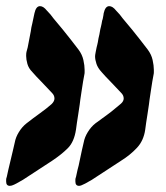

<svg xmlns="http://www.w3.org/2000/svg" viewBox="-57 -649 540 624"><path d="M219 -52Q206 -45 200 -45Q188 -45 188 -59Q188 -62 188 -65.5Q188 -69 190 -74L195 -97Q199 -111 202 -127Q205 -143 209 -160L215 -186Q218 -203 228.5 -220Q239 -237 253 -248L294 -278Q305 -286 315.5 -295Q326 -304 336 -312Q345 -320 345 -329Q345 -339 337 -347L300 -386Q293 -393 286.5 -400Q280 -407 273 -415Q261 -428 256.5 -441.5Q252 -455 252 -466Q252 -468 252.5 -471.5Q253 -475 254 -480L257 -495Q258 -499 259 -503Q260 -507 261 -512L263 -524Q264 -529 266 -537L269 -554Q270 -558 271 -562Q272 -566 273 -571L275 -582Q277 -587 277.5 -591Q278 -595 279 -599L280 -606Q285 -629 298 -629Q309 -629 320 -615L332 -602Q337 -595 342 -589Q347 -583 352 -577L372 -553Q385 -537 397.5 -521Q410 -505 423 -488Q435 -472 439 -454Q443 -436 443 -422Q443 -418 443 -414Q443 -410 442 -406L438 -384Q436 -370 433.5 -355Q431 -340 429 -325L427 -309Q425 -294 422.5 -279Q420 -264 418 -250L415 -228Q410 -192 388 -168.5Q366 -145 337 -127Q317 -114 298 -101.5Q279 -89 262 -78Q242 -64 221 -53ZM-30 -97Q-23 -126 -15 -160L-9 -186Q-6 -203 4.5 -220Q15 -237 29 -248Q52 -266 73 -281Q94 -296 111 -311Q120 -320 120 -329Q120 -339 112 -347L75 -386Q68 -393 61.5 -400Q55 -407 48 -415Q36 -427 32 -441.5Q28 -456 28 -467Q28 -476 29 -480L33 -495L43 -547Q44 -554 45 -560Q46 -566 48 -573L55 -606Q60 -629 73 -629Q84 -629 95 -615L107 -602Q112 -595 117 -589Q122 -583 127 -577L147 -553Q160 -537 172.5 -521Q185 -505 198 -488Q210 -472 214 -454Q218 -436 218 -422Q218 -418 218 -414Q218 -410 217 -406L213 -384Q211 -370 208.5 -355Q206 -340 204 -325L202 -309Q200 -294 197.5 -279Q195 -264 193 -250L190 -228Q184 -188 163.5 -167.5Q143 -147 113 -127Q93 -114 74 -101.5Q55 -89 38 -78Q18 -64 -3 -53L-11 -49Q-19 -45 -25 -45Q-37 -45 -37 -59Q-37 -62 -37 -65.5Q-37 -69 -35 -74Z"/></svg>

Font: Bangerz 2
Style: Regular
Weight: 400
Designer: vernon adams
Foundry: Vernon Adams
Version: Version 2.10;December 28, 2023;FontCreator 13.0.0.2683 64-bi